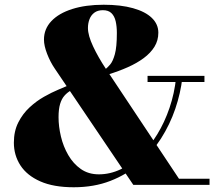

<svg xmlns="http://www.w3.org/2000/svg" viewBox="-20 -780 928 810"><path d="M542.5 0 211.5 -490Q192 -518.5 178.8 -552.8Q165.5 -587 165.5 -613Q165.5 -658 196.8 -691Q228 -724 284.8 -742Q341.5 -760 417.5 -760Q489.5 -760 541.2 -745.5Q593 -731 620.5 -704.5Q648 -678 648 -642Q648 -609.5 631.8 -583Q615.5 -556.5 586.5 -535Q557.5 -513.5 519.2 -496.5Q481 -479.5 437 -466L423 -486.5Q432.5 -494 444.2 -507.2Q456 -520.5 464.5 -551Q473 -581.5 473 -641Q473 -668.5 468 -690.2Q463 -712 450.2 -724.5Q437.5 -737 414 -737Q392 -737 378 -726.5Q364 -716 357.5 -698.8Q351 -681.5 351 -662Q351 -630.5 372.8 -584.2Q394.5 -538 426.5 -490L735 -26H864V0ZM291 10Q206 10 150 -14.8Q94 -39.5 66.2 -82.2Q38.5 -125 38.5 -178Q38.5 -226.5 57.2 -263.5Q76 -300.5 105 -327.2Q134 -354 166 -372Q198 -390 224.8 -401.2Q251.5 -412.5 265.5 -418.5L278.5 -398Q263.5 -389.5 251.8 -376.2Q240 -363 233.5 -341.2Q227 -319.5 227 -285.5Q227 -246.5 237 -204.2Q247 -162 268 -125.8Q289 -89.5 321 -67Q353 -44.5 397 -44.5Q444 -44.5 488.5 -65.5Q533 -86.5 572.5 -124.2Q612 -162 643.2 -213Q674.5 -264 695.2 -325Q716 -386 723 -453H749.5Q742 -387 719.5 -321Q697 -255 659.2 -195.5Q621.5 -136 568 -89.8Q514.5 -43.5 445.5 -16.8Q376.5 10 291 10ZM602.5 -434V-460H842.5V-434Z"/></svg>

Font: Bodoni Moda 9pt ExtraBold
Style: Regular
Weight: 800
Designer: Owen Earl
Foundry: indestructible type
Version: Version 2.005